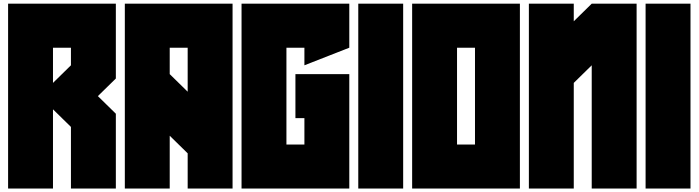

<svg xmlns="http://www.w3.org/2000/svg" viewBox="-20 -997 3875 1065"><path d="M373.5 -293 273.9 -390.6V48.8H24.9V-976.6H622.6V-561.5L522.9 -463.9L622.6 -366.2V48.8H373.5ZM373.5 -634.8V-732.4H273.9V-537.1Z M1021 -146.5 921.4 -244.1V48.8H672.4V-976.6H1270V48.8H1021ZM921.4 -585.9 1021 -488.3V-732.4H921.4Z M1917.5 48.8H1319.8V-976.6H1917.5V-732.4L1668.5 -634.8V-732.4H1568.8V-195.3H1668.5V-341.8H1618.7V-585.9H1917.5Z M2216.3 -976.6V48.8H1967.3V-976.6Z M2515.1 -732.4V-195.3H2614.7V-732.4ZM2266.1 48.8V-976.6H2863.8V48.8Z M2913.6 -976.6H3162.6V-878.9L3262.2 -976.6H3511.2V48.8H3262.2V-634.8L3162.6 -537.1V48.8H2913.6Z M3810.1 -976.6V48.8H3561V-976.6Z"/></svg>

Font: Wilelessous
Style: Regular
Weight: 400
Designer: Kristopher Martin
Foundry: Kristopher Martin
Version: Version 1.0; ttfautohint (v1.8.4.7-5d5b)